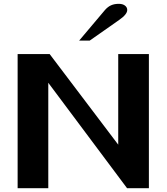

<svg xmlns="http://www.w3.org/2000/svg" viewBox="-20 -982 869 1002"><path d="M72 -700H239L597 -227V-700H757V0H643L232 -550V0H72ZM528 -930Q543 -947 560 -954.5Q577 -962 600 -962Q620 -962 632 -953Q644 -944 644 -930Q644 -907 602 -878L448 -770H393Z"/></svg>

Font: Fahkwang
Style: Bold
Weight: 700
Designer: Suppakit Chalermlarp | Katatrad Co.,Ltd.
Foundry: Cadson Demak Co.,Ltd.
Version: Version 1.000; ttfautohint (v1.6)